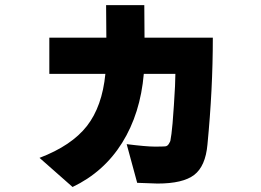

<svg xmlns="http://www.w3.org/2000/svg" viewBox="-20 -663 1040 766"><path d="M137.7 -33.2Q265.6 -82 326.7 -160.2Q387.7 -238.3 400.4 -368.2H176.8V-512.7H404.3L403.3 -642.6H555.7L556.6 -512.7H829.1Q829.1 -306.6 807.6 -85.9Q799.8 0 754.9 34.7Q710 69.3 608.4 69.3L527.3 66.4L485.4 -87.9Q563.5 -78.1 597.2 -78.1Q630.9 -78.1 639.6 -79.1Q648.4 -80.1 653.8 -89.4Q659.2 -98.6 659.7 -101.1Q660.2 -103.5 664.1 -129.4Q668 -155.3 673.8 -243.2Q679.7 -331.1 679.7 -368.2H553.7Q540 -210 467.3 -93.3Q394.5 23.4 269.5 83Z"/></svg>

Font: GenEi M Gothic v2 Heavy
Style: Regular
Weight: 800
Version: Version 2.0